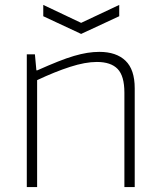

<svg xmlns="http://www.w3.org/2000/svg" viewBox="-20 -761 652 781"><path d="M156 -741 310 -668 465 -741V-695L310 -623L156 -695ZM89 -540H122L128 -475H132Q179 -496 215.5 -510.5Q252 -525 281 -533.5Q310 -542 335 -546Q360 -550 384 -550Q453 -550 490.5 -514Q528 -478 528 -402V0H486V-384Q486 -452 458.5 -480.5Q431 -509 374 -509Q327 -509 265 -489Q203 -469 131 -435V0H89Z"/></svg>

Font: Encode Sans Wide
Style: Thin
Weight: 100
Designer: Pablo Impallari, Andres Torresi
Foundry: Pablo Impallari, Andres Torresi
Version: Version 1.000; ttfautohint (v1.00) -l 8 -r 50 -G 200 -x 14 -